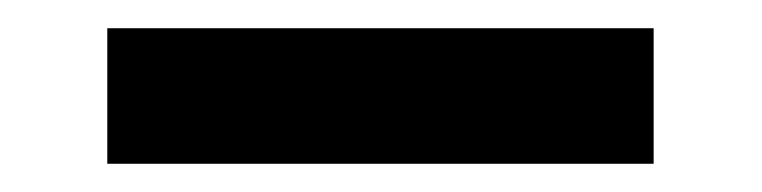

<svg xmlns="http://www.w3.org/2000/svg" viewBox="-20 -376 540 136"><path d="M443 -356V-260H56V-356Z"/></svg>

Font: D2Coding ligature
Style: Bold
Weight: 700
Monospace: yes
Designer: Yong-Rak Park; Jeong-Hwan Yoon; Sang-Min Lee;
Foundry: NHN Corporation
Version: Version 1.3.2; Build 20180524